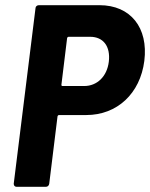

<svg xmlns="http://www.w3.org/2000/svg" viewBox="-20 -721 579 741"><path d="M364 -701H130C123 -701 117 -696 117 -689L33 -12C33 -5 37 0 44 0H157C164 0 169 -5 170 -12L202 -272C203 -275 205 -277 208 -277H313C432 -277 521 -360 537 -486C553 -614 484 -701 364 -701ZM305 -389H221C218 -389 217 -391 217 -394L239 -574C240 -577 242 -579 245 -579H328C378 -579 407 -543 400 -483C393 -425 354 -389 305 -389Z"/></svg>

Font: Barlow Semi Condensed
Style: Bold Italic
Weight: 700
Width: 4
Italic angle: -7°
Designer: Jeremy Tribby
Foundry: Tribby Type
Version: Version 1.422;hotconv 1.0.109;makeotfexe 2.5.65596